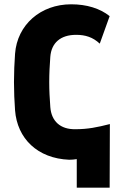

<svg xmlns="http://www.w3.org/2000/svg" viewBox="-20 -732 561 893"><path d="M337 8V141H490L491 -155C432 -140 389 -131 330 -131C261 -130 219 -168 214 -234C211 -277 209 -309 209 -350C209 -391 211 -426 214 -468C219 -532 261 -570 334 -570C377 -570 412 -559 444 -529L490 -657C445 -693 383 -712 311 -712C169 -712 60 -617 50 -482C47 -443 45 -392 45 -350C45 -308 47 -258 50 -219C60 -88 154 5 302 11C314 11 325 10 337 8Z"/></svg>

Font: Finlandica
Style: Bold
Weight: 700
Designer: Niklas Ekholm, Juho Hiilivirta, Jaakko Suomalainen
Foundry: Helsinki Type Studio
Version: Version 2.000;Glyphs 3.2 (3202)